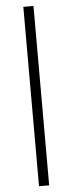

<svg xmlns="http://www.w3.org/2000/svg" viewBox="-61 -751 370 980"><g transform="rotate(-5 124.0 -260.5)"><path d="M150 -720V199H98V-720Z"/></g></svg>

Font: Chivo Thin
Style: Regular
Weight: 100
Designer: Hector Gatti
Foundry: Omnibus-Type
Version: Version 1.007